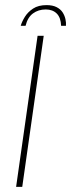

<svg xmlns="http://www.w3.org/2000/svg" viewBox="-20 -731 278 751"><path d="M162 -711Q186 -711 201.5 -703Q217 -695 225 -682.5Q233 -670 236 -656Q239 -642 238 -630H219Q218 -662 202 -678Q186 -694 159 -694Q130 -694 109 -678.5Q88 -663 80 -630H61Q66 -647 77.5 -665.5Q89 -684 109.5 -697.5Q130 -711 162 -711ZM43 0 127 -591H151L67 0Z"/></svg>

Font: Alumni Sans Thin Thin
Style: Italic
Weight: 250
Italic angle: -8°
Version: Version 1.016